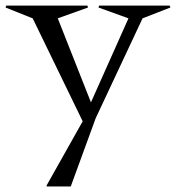

<svg xmlns="http://www.w3.org/2000/svg" viewBox="-90 -426 634 692"><path d="M-69.8 -398.9 -67.9 -405.8H225.1L227.1 -398.9L118.2 -359.9L237.8 -57.1L373 -359.9L265.1 -398.9L267.1 -405.8H522L523.9 -398.9L423.8 -359.9L254.9 0L165 246.1H78.1V242.2L208 11.2L27.8 -359.9Z"/></svg>

Font: Halibut
Style: Regular
Weight: 400
Designer: Matteo Maggi
Foundry: Collletttivo
Version: Version 3.080 | FøM Fix